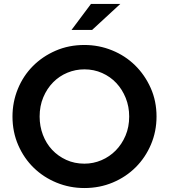

<svg xmlns="http://www.w3.org/2000/svg" viewBox="-20 -938 852 969"><path d="M43 0ZM770 -350Q770 -275 742 -209Q714 -143 665 -94Q616 -45 549.5 -17Q483 11 406 11Q332 11 266 -16Q200 -43 150.5 -91Q101 -139 72 -205.5Q43 -272 43 -350Q43 -423 70 -489Q97 -555 145.5 -604Q194 -653 260.5 -682Q327 -711 406 -711Q479 -711 545.5 -684Q612 -657 661.5 -608.5Q711 -560 740.5 -494Q770 -428 770 -350ZM632 -350Q632 -400 614.5 -443.5Q597 -487 567 -519Q537 -551 495.5 -569.5Q454 -588 406 -588Q361 -588 320 -571Q279 -554 248 -522.5Q217 -491 198.5 -447Q180 -403 180 -350Q180 -301 196.5 -257.5Q213 -214 243 -182Q273 -150 314.5 -131Q356 -112 406 -112Q451 -112 492 -129.5Q533 -147 564 -178.5Q595 -210 613.5 -253.5Q632 -297 632 -350ZM439 -918H587L445 -787H341Z"/></svg>

Font: Rosa Sans SemiBold
Style: Regular
Weight: 600
Designer: Pentagram / MCKL
Foundry: Pentagram / MCKL
Version: Version 1.005;September 16, 2019;FontCreator 11.5.0.2425 64-